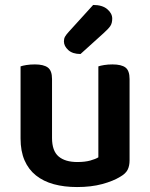

<svg xmlns="http://www.w3.org/2000/svg" viewBox="-20 -740 606 775"><path d="M503 -93Q503 -70 495 -54.5Q487 -39 466 -27Q437 -9 392.5 3Q348 15 291 15Q239 15 197 3.5Q155 -8 125 -32Q95 -56 79 -93Q63 -130 63 -181V-472Q71 -475 86.5 -477.5Q102 -480 121 -480Q156 -480 173 -467.5Q190 -455 190 -421V-183Q190 -131 216.5 -108.5Q243 -86 292 -86Q323 -86 344.5 -92Q366 -98 377 -105V-472Q385 -475 400.5 -477.5Q416 -480 434 -480Q470 -480 486.5 -467.5Q503 -455 503 -421ZM356 -720Q393 -720 413 -703Q433 -686 433 -665Q433 -646 425 -634.5Q417 -623 398 -606L305 -522Q273 -522 255.5 -538Q238 -554 238 -573Q238 -584 242.5 -592Q247 -600 257 -611Z"/></svg>

Font: Baloo Da 2 SemiBold
Style: Regular
Weight: 600
Designer: Noopur Datye, Sulekha Rajkumar and Ek Type
Foundry: Ek Type
Version: Version 1.640;hotconv 1.0.111;makeotfexe 2.5.65597; ttfautoh